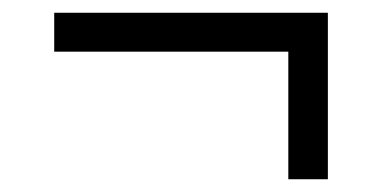

<svg xmlns="http://www.w3.org/2000/svg" viewBox="-20 -408 599 301"><path d="M432 -127V-327H65V-388H494V-127Z"/></svg>

Font: ET Text
Style: Regular
Weight: 470
Designer: Monotype Design Team
Foundry: Monotype Imaging Inc.
Version: Version 2.009